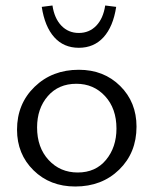

<svg xmlns="http://www.w3.org/2000/svg" viewBox="-20 -674 559 699"><path d="M403 -649 363 -654Q356 -607 330.5 -580.5Q305 -554 267 -554Q229 -554 203.5 -580.5Q178 -607 171 -654L132 -649Q143 -577 177.5 -538.5Q212 -500 267 -500Q322 -500 357 -538.5Q392 -577 403 -649ZM254 5Q162 5 102 -54Q42 -113 42 -202Q42 -296 106 -358Q170 -420 267 -420Q358 -420 417.5 -361Q477 -302 477 -213Q477 -118 414 -56.5Q351 5 254 5ZM263 -46Q328 -46 366 -92Q404 -138 404 -206Q404 -279 362.5 -324Q321 -369 258 -369Q193 -369 154 -324Q115 -279 115 -210Q115 -137 157 -91.5Q199 -46 263 -46Z"/></svg>

Font: EauTestInfant
Style: Regular
Weight: 400
Designer: Christian Thalmann (Catharsis Fonts)
Version: Version 0.001;PS 000.001;hotconv 1.0.88;makeotf.lib2.5.64775